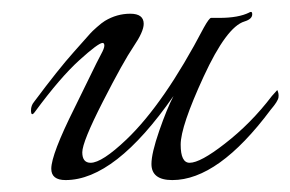

<svg xmlns="http://www.w3.org/2000/svg" viewBox="-20 -299 487 322"><path d="M390 -263Q360 -254 321.5 -170.5Q283 -87 283 -56.5Q283 -26 298 -26Q316 -26 357 -58Q401 -92 436 -138Q444 -147 445 -148Q448 -142 447 -135.5Q446 -129 434 -115Q346 3 269 3Q234 3 234 -24Q234 -42 247 -79.5Q260 -117 271 -138Q173 3 90 3Q66 3 66 -16Q66 -40 105 -118Q114 -136 129 -167Q144 -198 149.5 -208Q155 -218 155 -222.5Q155 -227 152 -227Q145 -227 113 -198Q81 -169 39 -112Q32 -102 32 -114Q32 -122 37 -128Q78 -183 103.5 -211.5Q129 -240 131.5 -243Q134 -246 142.5 -253.5Q151 -261 156 -264Q176 -276 198.5 -276Q221 -276 221 -259Q221 -246 204 -221Q187 -196 152.5 -128.5Q118 -61 118 -43.5Q118 -26 132 -26Q151 -26 192 -65Q255 -125 322 -253Q331 -269 334 -269H348Q380 -269 398 -278Q399 -279 401 -279Q403 -279 403 -275Q403 -267 390 -263Z"/></svg>

Font: Italianno
Style: Regular
Weight: 400
Designer: Robert E. Leuschke
Foundry: Robert E. Leuschke
Version: Version 1.003